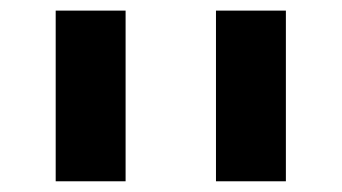

<svg xmlns="http://www.w3.org/2000/svg" viewBox="-20 -626 644 362"><path d="M85 -284.2V-606H216.8V-284.2ZM387.2 -284.2V-606H519V-284.2Z"/></svg>

Font: Libra Sans Modern
Style: Bold
Weight: 700
Foundry: Stefan Peev, Context Ltd
Version: Version 1.000